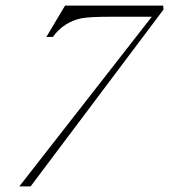

<svg xmlns="http://www.w3.org/2000/svg" viewBox="-20 -663 602 683"><path d="M48.8 0 520 -603.5H378.4Q296.4 -603.5 268.6 -597.7Q206.5 -584.5 168 -531.7H145L211.4 -643.1H560.5L561.5 -628.9L88.9 0Z"/></svg>

Font: Elstob ExtraLight
Style: Italic
Weight: 200
Italic angle: -20°
Designer: Peter S. Baker
Version: Version 1.015